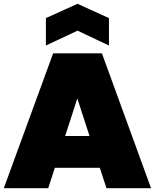

<svg xmlns="http://www.w3.org/2000/svg" viewBox="-20 -988 813 1008"><path d="M539 0 504 -107H268L233 0H0L259 -708H515L773 0ZM552 -893V-749L387 -827L221 -749V-893L387 -968ZM450 -274 386 -471 322 -274Z"/></svg>

Font: Poppins Black
Style: Regular
Weight: 900
Designer: Ninad Kale (Devanagari), Jonny Pinhorn (Latin)
Foundry: Indian Type Foundry
Version: Version 3.200;PS 1.000;hotconv 16.6.54;makeotf.lib2.5.65590